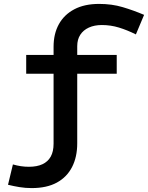

<svg xmlns="http://www.w3.org/2000/svg" viewBox="-20 -753 757 982"><path d="M142 209Q110 209 79.5 204Q49 199 21 192L46 88Q67 94 87 97Q107 100 128 100Q169 100 197 87Q225 74 239.5 48Q254 22 254 -18V-514Q254 -580 281 -629Q308 -678 360 -705.5Q412 -733 487 -733Q552 -733 607.5 -716.5Q663 -700 717 -677L675 -577Q631 -599 588.5 -612Q546 -625 501 -625Q463 -625 434.5 -612Q406 -599 390.5 -575Q375 -551 375 -517V-20Q375 50 348.5 101.5Q322 153 270.5 181Q219 209 142 209ZM114 -376V-472H577V-376Z"/></svg>

Font: BioRhyme SemiExpanded SemiBold
Style: Regular
Weight: 600
Width: 6
Designer: Aoife Mooney
Foundry: Aoife Mooney Type
Version: Version 1.600;gftools[0.9.33]